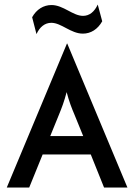

<svg xmlns="http://www.w3.org/2000/svg" viewBox="-20 -842 602 862"><path d="M143.8 -688.9C158.3 -720.8 181.2 -739.6 210.4 -739.6C255.6 -739.6 297.9 -691 352.1 -691C387.5 -691 418.8 -710.4 438.9 -746.5L418.8 -821.5C404.2 -789.6 381.9 -770.8 352.8 -770.8C306.9 -770.8 264.6 -819.4 211.1 -819.4C175.7 -819.4 143.8 -800 124.3 -764.6ZM10.4 0H111.1L171.5 -148.6H387.5L447.2 0H552.1L281.9 -646.5H280.6ZM205.6 -231.2 243.8 -325C257.6 -358.3 268.1 -386.1 279.2 -428.5C290.3 -386.1 301.4 -357.6 315.3 -325L353.5 -231.2Z"/></svg>

Font: Afacad Medium
Style: Regular
Weight: 500
Designer: Kristian Moeller
Foundry: Dicotype
Version: Version 1.000